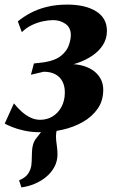

<svg xmlns="http://www.w3.org/2000/svg" viewBox="-32 -564 509 835"><path d="M61 251 51 220Q73 211 84 199Q95 187 100.5 170.5Q105.5 156 105.8 137.2Q106 118.5 107 98.5Q107.5 60 125.8 37.2Q144 14.5 159 -5L240 -49Q225.5 -31 218.5 -11Q211.5 9 211.5 30.5Q211.5 45.5 214.8 66.5Q218 87.5 218 107.5Q218 137.5 204 163Q190 188.5 165.5 208Q144 225 117.2 236Q90.5 247 61 251ZM143 11Q105 11 74 4.2Q43 -2.5 21 -11.5Q-1 -20.5 -11.5 -26.5L28.5 -114.5Q44 -95 62 -78.8Q80 -62.5 100.5 -52.8Q121 -43 142.5 -43Q173 -43 197.2 -58Q221.5 -73 235.8 -100Q250 -127 250 -162Q250 -189.5 239.5 -209.8Q229 -230 208.5 -241Q188 -252 158 -252L102.5 -239L115.5 -288L159.5 -293Q209 -301 234 -321.8Q259 -342.5 267.5 -367.5Q276 -392.5 276 -412Q276 -444 252.8 -460.2Q229.5 -476.5 199.5 -476.5Q179.5 -476.5 155.2 -471.5Q131 -466.5 106.8 -455Q82.5 -443.5 63 -424L45.5 -471Q70 -491 101.2 -507.8Q132.5 -524.5 172.2 -534.2Q212 -544 260.5 -544Q339 -544 386 -514.8Q433 -485.5 433 -430Q433 -396 416 -369Q399 -342 370 -322.2Q341 -302.5 305.2 -290.2Q269.5 -278 233 -274L224 -281Q284.5 -290.5 327.8 -278.2Q371 -266 394 -238.2Q417 -210.5 417 -174Q417 -126 392.8 -91.2Q368.5 -56.5 328.8 -33.8Q289 -11 240.5 0Q192 11 143 11Z"/></svg>

Font: Merriweather 72pt ExtraBold
Style: Italic
Weight: 800
Italic angle: -7.8°
Version: Version 2.101